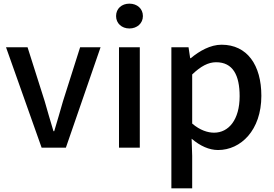

<svg xmlns="http://www.w3.org/2000/svg" viewBox="-20 -809 1502 1052"><path d="M208 0H341L531 -550H419L325 -254C310 -200 293 -144 277 -90H273C257 -144 240 -200 225 -254L131 -550H13Z M632 0H746V-550H632ZM689 -653C731 -653 763 -681 763 -721C763 -762 731 -789 689 -789C647 -789 616 -762 616 -721C616 -681 647 -653 689 -653Z M919 223H1033V45L1030 -49C1077 -9 1126 13 1175 13C1299 13 1412 -95 1412 -284C1412 -453 1334 -564 1194 -564C1133 -564 1073 -530 1025 -490H1022L1013 -550H919ZM1153 -82C1119 -82 1076 -95 1033 -132V-401C1080 -446 1121 -468 1164 -468C1256 -468 1293 -397 1293 -282C1293 -153 1233 -82 1153 -82Z"/></svg>

Font: Source Han Sans KR Medium
Style: Regular
Weight: 500
Designer: Ryoko NISHIZUKA (kana & ideographs); Paul D. Hunt (Latin, Greek & Cyrillic); Wenlong ZHANG (bopomofo); Sandoll Communica
Foundry: Adobe Systems Incorporated
Version: Version 1.001;PS 1.001;hotconv 1.0.78;makeotf.lib2.5.61930